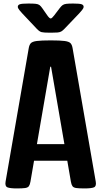

<svg xmlns="http://www.w3.org/2000/svg" viewBox="-20 -1054 567 1074"><path d="M74.2 0Q36.1 0 21.5 -6.1Q6.8 -12.2 11.2 -38.1L140.6 -783.7Q143.6 -802.2 151.9 -811.8Q160.2 -821.3 185.3 -824.7Q210.4 -828.1 263.7 -828.1Q316.9 -828.1 341.8 -824.7Q366.7 -821.3 375 -811.8Q383.3 -802.2 386.2 -783.7L515.6 -38.1Q520 -12.2 505.6 -6.1Q491.2 0 452.6 0Q421.9 0 406.5 -2.2Q391.1 -4.4 385.3 -12.7Q379.4 -21 376.5 -38.1L356.4 -154.8H170.4L150.4 -38.1Q147.5 -21 141.6 -12.7Q135.7 -4.4 120.6 -2.2Q105.5 0 74.2 0ZM261.2 -680.7 186.5 -247.6H340.3L265.6 -680.7ZM258.8 -871.1Q224.6 -871.1 212.4 -874.3Q200.2 -877.4 185.1 -893.6L104.5 -979Q97.2 -986.8 88.4 -997.6Q79.6 -1008.3 79.6 -1016.1Q79.6 -1025.9 90.6 -1030Q101.6 -1034.2 138.7 -1034.2Q166 -1034.2 179.7 -1032.7Q193.4 -1031.2 200.9 -1025.6Q208.5 -1020 216.8 -1007.8L243.7 -969.2Q256.3 -950.7 263.7 -950.7Q270 -950.7 282.7 -967.3L313.5 -1007.8Q322.3 -1019.5 329.8 -1025.1Q337.4 -1030.8 350.6 -1032.5Q363.8 -1034.2 388.7 -1034.2Q426.3 -1034.2 437 -1030Q447.8 -1025.9 447.8 -1016.1Q447.8 -1008.3 439.2 -997.8Q430.7 -987.3 422.9 -979L341.3 -893.6Q331.1 -882.8 323 -878.2Q314.9 -873.5 302.5 -872.3Q290 -871.1 266.6 -871.1Z"/></svg>

Font: Denk One
Style: Regular
Weight: 400
Designer: Irina Smirnova, Eben Sorkin
Foundry: Sorkin Type Co.f
Version: Version 1.004; ttfautohint (v1.8.4.7-5d5b);gftools[0.9.23]